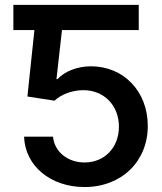

<svg xmlns="http://www.w3.org/2000/svg" viewBox="-20 -747 656 777"><path d="M541.5 -727.3H34.1V-625.4H119.3L90.9 -356.5L200.6 -339.5C226.9 -365.1 274.1 -382.5 318.2 -382.1C401.3 -381.7 461.3 -320 461.3 -234.4C461.3 -149.9 403.1 -89.5 322.1 -89.5C254.3 -89.5 199.9 -132.8 194.6 -193.9H77.4C81.7 -75.6 184.3 9.9 322.1 9.9C472.3 9.9 578.1 -94.1 578.1 -237.2C578.1 -377.1 480.5 -478.7 348 -478.7C291.5 -478.7 240.4 -457 212.7 -426.8H208.5L230.8 -625.4H541.5Z"/></svg>

Font: Magic Ui Pro Semi Bold
Style: Regular
Weight: 600
Designer: Stefan Endress, Andreas Faust
Version: Version 1.000;FEAKit 1.0